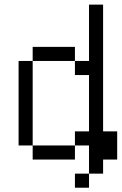

<svg xmlns="http://www.w3.org/2000/svg" viewBox="-20 -708 540 852"><path d="M437.5 -125H500V0H437.5V62.5H375V-62.5H312.5V-125H375V-375H312.5V-437.5H375V-687.5H437.5ZM62.5 -437.5H125V-62.5H62.5ZM125 -62.5H312.5V0H125ZM125 -500H312.5V-437.5H125ZM312.5 62.5H375V125H312.5Z"/></svg>

Font: ChillBitmapSE 16px
Style: Regular
Weight: 400
Designer: Designed by Warren2060
Foundry: ChillType
Version: Version 1.000